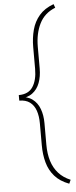

<svg xmlns="http://www.w3.org/2000/svg" viewBox="-65 -812 421 1061"><g transform="rotate(-5 146.0 -282.0)"><path d="M274.9 -779.8 282.2 -759.3Q221.7 -735.4 194.6 -680.7Q167.5 -626 167.5 -552.7V-432.1Q167.5 -388.2 154.5 -353Q141.6 -317.9 113.5 -297.1Q85.4 -276.4 39.6 -276.4V-295.9Q93.8 -295.9 117.9 -333Q142.1 -370.1 142.1 -432.1V-552.7Q142.1 -604 154.1 -648.7Q166 -693.4 195.1 -727.3Q224.1 -761.2 274.9 -779.8ZM284.2 195.3 274.9 216.3Q224.1 197.3 195.1 164.1Q166 130.9 154.1 86.9Q142.1 43 142.1 -8.3V-129.4Q142.1 -170.4 131.6 -200.9Q121.1 -231.4 98.4 -248.3Q75.7 -265.1 39.6 -265.1V-284.7Q85.4 -284.7 113.5 -263.9Q141.6 -243.2 154.5 -208Q167.5 -172.9 167.5 -129.4V-8.3Q167.5 41 179.9 81.1Q192.4 121.1 218.3 149.9Q244.1 178.7 284.2 195.3Z"/></g></svg>

Font: Roboto Condensed Thin
Style: Regular
Weight: 250
Width: 3
Designer: Christian Robertson
Foundry: Google
Version: Version 3.009; 2024